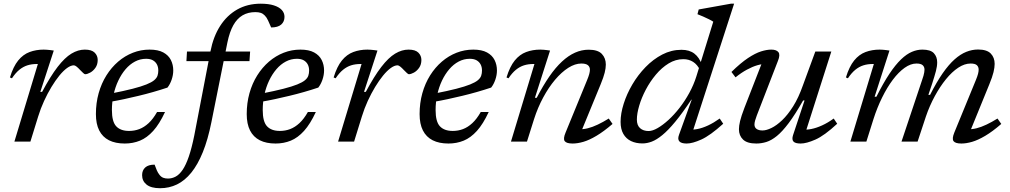

<svg xmlns="http://www.w3.org/2000/svg" viewBox="-20 -748 5334 1014"><path d="M180 -410Q179 -410 177.2 -410Q175.5 -410 174 -410Q147.5 -410 125 -403Q102.5 -396 82.2 -379.5Q62 -363 43 -334.5L32.5 -339Q50 -396.5 76 -428.5Q102 -460.5 136.2 -473.2Q170.5 -486 211 -486Q220 -486 228.5 -485.2Q237 -484.5 246 -483.5Q255 -482.5 264 -481L193 -263H202.5Q246.5 -345.5 284.2 -394.5Q322 -443.5 357.2 -464.8Q392.5 -486 428 -486Q464 -486 480 -470Q496 -454 496 -431.5Q496 -407 484 -390Q472 -373 456.2 -364.5Q440.5 -356 429.5 -356Q426.5 -356 419.2 -362.5Q412 -369 402.5 -379Q393.5 -389 384.8 -396Q376 -403 370 -403Q354 -403 334.2 -388.8Q314.5 -374.5 293.5 -348.8Q272.5 -323 251.8 -288.8Q231 -254.5 212.8 -214.8Q194.5 -175 181.5 -132.5L140.5 0H56Z M751.5 -437.5Q720.5 -437.5 693 -423Q665.5 -408.5 643.2 -382.5Q621 -356.5 604.8 -322.2Q588.5 -288 579.8 -248.2Q571 -208.5 571 -167Q571 -105 594 -80.8Q617 -56.5 661.5 -56.5Q690 -56.5 715.8 -66.2Q741.5 -76 765 -97.8Q788.5 -119.5 809.5 -156.5H851.5Q822 -93 789.2 -56.8Q756.5 -20.5 719.2 -5.2Q682 10 639 10Q589.5 10 555.5 -7.2Q521.5 -24.5 504 -59Q486.5 -93.5 486.5 -145.5Q486.5 -204 501 -255.8Q515.5 -307.5 542 -349.8Q568.5 -392 604 -422.5Q639.5 -453 681.8 -469.5Q724 -486 770 -486Q815 -486 842.5 -471Q870 -456 882.5 -431Q895 -406 895 -376Q895 -352 886.5 -327.2Q878 -302.5 864.5 -285.5Q827 -273 788.5 -262Q750 -251 711.5 -241.8Q673 -232.5 635.8 -224.5Q598.5 -216.5 563 -210.5L565.5 -254Q634.5 -267.5 680.2 -279.2Q726 -291 753.2 -302Q780.5 -313 794 -324.2Q807.5 -335.5 811.8 -348Q816 -360.5 816 -375.5Q816 -394.5 808.5 -408.2Q801 -422 787 -429.8Q773 -437.5 751.5 -437.5Z M964.5 -425 967.5 -476H1301L1297.5 -425ZM1096.5 -103Q1078 -10.5 1051.2 55.5Q1024.5 121.5 990.2 163.8Q956 206 914.8 226Q873.5 246 825.5 246Q778 246 754.2 227Q730.5 208 730.5 177Q730.5 151.5 747 136.5Q763.5 121.5 796.5 121.5Q802.5 138 808.2 151.5Q814 165 822.5 175.5Q831 186.5 842 190.8Q853 195 867 195Q888.5 195 908 184.5Q927.5 174 944.8 148.5Q962 123 977.2 78.8Q992.5 34.5 1006 -32.5L1091.5 -477Q1106.5 -554.5 1142.5 -610.8Q1178.5 -667 1232.8 -697.8Q1287 -728.5 1357 -728.5Q1398.5 -728.5 1426.5 -719.5Q1454.5 -710.5 1468.5 -695Q1482.5 -679.5 1482.5 -659Q1482.5 -633.5 1465 -618.2Q1447.5 -603 1412 -603Q1403.5 -622.5 1396 -639.2Q1388.5 -656 1378.5 -666Q1369 -676 1357.2 -680Q1345.5 -684 1328.5 -684Q1290 -684 1261 -667Q1232 -650 1212.2 -614.8Q1192.5 -579.5 1181 -524Z M1548 -437.5Q1517 -437.5 1489.5 -423Q1462 -408.5 1439.8 -382.5Q1417.5 -356.5 1401.2 -322.2Q1385 -288 1376.2 -248.2Q1367.5 -208.5 1367.5 -167Q1367.5 -105 1390.5 -80.8Q1413.5 -56.5 1458 -56.5Q1486.5 -56.5 1512.2 -66.2Q1538 -76 1561.5 -97.8Q1585 -119.5 1606 -156.5H1648Q1618.5 -93 1585.8 -56.8Q1553 -20.5 1515.8 -5.2Q1478.5 10 1435.5 10Q1386 10 1352 -7.2Q1318 -24.5 1300.5 -59Q1283 -93.5 1283 -145.5Q1283 -204 1297.5 -255.8Q1312 -307.5 1338.5 -349.8Q1365 -392 1400.5 -422.5Q1436 -453 1478.2 -469.5Q1520.5 -486 1566.5 -486Q1611.5 -486 1639 -471Q1666.5 -456 1679 -431Q1691.5 -406 1691.5 -376Q1691.5 -352 1683 -327.2Q1674.5 -302.5 1661 -285.5Q1623.5 -273 1585 -262Q1546.5 -251 1508 -241.8Q1469.5 -232.5 1432.2 -224.5Q1395 -216.5 1359.5 -210.5L1362 -254Q1431 -267.5 1476.8 -279.2Q1522.5 -291 1549.8 -302Q1577 -313 1590.5 -324.2Q1604 -335.5 1608.2 -348Q1612.5 -360.5 1612.5 -375.5Q1612.5 -394.5 1605 -408.2Q1597.5 -422 1583.5 -429.8Q1569.5 -437.5 1548 -437.5Z M1889.5 -410Q1888.5 -410 1886.8 -410Q1885 -410 1883.5 -410Q1857 -410 1834.5 -403Q1812 -396 1791.8 -379.5Q1771.5 -363 1752.5 -334.5L1742 -339Q1759.5 -396.5 1785.5 -428.5Q1811.5 -460.5 1845.8 -473.2Q1880 -486 1920.5 -486Q1929.5 -486 1938 -485.2Q1946.5 -484.5 1955.5 -483.5Q1964.5 -482.5 1973.5 -481L1902.5 -263H1912Q1956 -345.5 1993.8 -394.5Q2031.5 -443.5 2066.8 -464.8Q2102 -486 2137.5 -486Q2173.5 -486 2189.5 -470Q2205.5 -454 2205.5 -431.5Q2205.5 -407 2193.5 -390Q2181.5 -373 2165.8 -364.5Q2150 -356 2139 -356Q2136 -356 2128.8 -362.5Q2121.5 -369 2112 -379Q2103 -389 2094.2 -396Q2085.5 -403 2079.5 -403Q2063.5 -403 2043.8 -388.8Q2024 -374.5 2003 -348.8Q1982 -323 1961.2 -288.8Q1940.5 -254.5 1922.2 -214.8Q1904 -175 1891 -132.5L1850 0H1765.5Z M2461 -437.5Q2430 -437.5 2402.5 -423Q2375 -408.5 2352.8 -382.5Q2330.5 -356.5 2314.2 -322.2Q2298 -288 2289.2 -248.2Q2280.5 -208.5 2280.5 -167Q2280.5 -105 2303.5 -80.8Q2326.5 -56.5 2371 -56.5Q2399.5 -56.5 2425.2 -66.2Q2451 -76 2474.5 -97.8Q2498 -119.5 2519 -156.5H2561Q2531.5 -93 2498.8 -56.8Q2466 -20.5 2428.8 -5.2Q2391.5 10 2348.5 10Q2299 10 2265 -7.2Q2231 -24.5 2213.5 -59Q2196 -93.5 2196 -145.5Q2196 -204 2210.5 -255.8Q2225 -307.5 2251.5 -349.8Q2278 -392 2313.5 -422.5Q2349 -453 2391.2 -469.5Q2433.5 -486 2479.5 -486Q2524.5 -486 2552 -471Q2579.5 -456 2592 -431Q2604.5 -406 2604.5 -376Q2604.5 -352 2596 -327.2Q2587.5 -302.5 2574 -285.5Q2536.5 -273 2498 -262Q2459.5 -251 2421 -241.8Q2382.5 -232.5 2345.2 -224.5Q2308 -216.5 2272.5 -210.5L2275 -254Q2344 -267.5 2389.8 -279.2Q2435.5 -291 2462.8 -302Q2490 -313 2503.5 -324.2Q2517 -335.5 2521.2 -348Q2525.5 -360.5 2525.5 -375.5Q2525.5 -394.5 2518 -408.2Q2510.5 -422 2496.5 -429.8Q2482.5 -437.5 2461 -437.5Z M2665.5 -334.5 2655 -339Q2672.5 -396.5 2698.5 -428.5Q2724.5 -460.5 2758.8 -473.2Q2793 -486 2833.5 -486Q2842.5 -486 2850.8 -485.2Q2859 -484.5 2867.5 -483.5Q2876 -482.5 2885 -481L2805 -231.5H2814.5Q2848 -296 2881 -343.8Q2914 -391.5 2948 -423Q2982 -454.5 3017 -470Q3052 -485.5 3089 -485.5Q3137.5 -485.5 3158.5 -463.2Q3179.5 -441 3179.5 -407Q3179.5 -388.5 3173.5 -364.2Q3167.5 -340 3152.5 -303.5L3044 -39.5L3038.5 -65.5Q3059.5 -64.5 3084 -70.5Q3108.5 -76.5 3136.5 -89.8Q3164.5 -103 3195 -122L3215 -93.5Q3168.5 -53.5 3130.2 -30.8Q3092 -8 3061 1Q3030 10 3004.5 10Q2972 10 2962.5 -2.5Q2953 -15 2967 -48L3080 -323.5Q3088.5 -344 3092 -357.2Q3095.5 -370.5 3095.5 -380Q3095.5 -395 3084.8 -403.8Q3074 -412.5 3050 -412.5Q3017 -412.5 2981.2 -389.8Q2945.5 -367 2911.5 -326.8Q2877.5 -286.5 2848.8 -233.2Q2820 -180 2800.5 -119L2763 0H2678.5L2802.5 -410Q2801.5 -410 2799.8 -410Q2798 -410 2796.5 -410Q2770 -410 2747.5 -403Q2725 -396 2704.8 -379.5Q2684.5 -363 2665.5 -334.5Z M3677.5 -377Q3663 -407 3640.5 -421.2Q3618 -435.5 3589 -435.5Q3548 -435.5 3511.2 -413Q3474.5 -390.5 3443.8 -353.8Q3413 -317 3390.5 -274.2Q3368 -231.5 3355.8 -189.8Q3343.5 -148 3343.5 -116.5Q3343.5 -86 3360.5 -71Q3377.5 -56 3405.5 -56Q3426 -56 3453 -71.5Q3480 -87 3510 -114.2Q3540 -141.5 3568.5 -178Q3597 -214.5 3620.2 -257Q3643.5 -299.5 3657.5 -344L3747 -633.5Q3738 -639.5 3723.8 -646.5Q3709.5 -653.5 3693.8 -660.5Q3678 -667.5 3663.5 -673L3670 -698L3840 -728.5H3857L3633 -37L3616.5 -64Q3637 -61.5 3663.2 -66.5Q3689.5 -71.5 3719.5 -85.5Q3749.5 -99.5 3781 -122L3799.5 -94.5Q3731 -32.5 3684 -11.2Q3637 10 3606.5 10Q3578 10 3567.8 -1.5Q3557.5 -13 3566 -36L3633 -221.5H3631Q3583.5 -150 3546 -104.8Q3508.5 -59.5 3478.2 -34.8Q3448 -10 3422.5 -0.2Q3397 9.5 3373 9.5Q3338.5 9.5 3312.5 -3Q3286.5 -15.5 3272 -40.8Q3257.5 -66 3257.5 -104.5Q3257.5 -148.5 3273.8 -200Q3290 -251.5 3319.5 -301.8Q3349 -352 3389.2 -393.5Q3429.5 -435 3477.5 -460Q3525.5 -485 3579 -485Q3621 -485 3647.2 -464.8Q3673.5 -444.5 3686.5 -406.5Z M4168 -33.5 4229 -217.5H4221.5Q4179.5 -143.5 4145.5 -98.2Q4111.5 -53 4082.8 -29.8Q4054 -6.5 4027.5 1.8Q4001 10 3974 10Q3926 10 3904.2 -11Q3882.5 -32 3882.5 -65.5Q3882.5 -83 3888.5 -108.5Q3894.5 -134 3911.5 -178.5L4012 -436.5L4026 -410Q4006 -411 3980 -403.5Q3954 -396 3924.8 -380.2Q3895.5 -364.5 3864.5 -339.5L3843 -368Q3892 -416 3930.5 -441.5Q3969 -467 3999.2 -476.5Q4029.5 -486 4053 -486Q4081 -486 4091.2 -472.2Q4101.5 -458.5 4088.5 -426.5L3977 -138.5Q3971.5 -124 3968 -111.8Q3964.5 -99.5 3964.5 -90.5Q3964.5 -75 3975.8 -67Q3987 -59 4007 -59Q4027 -59 4054 -72Q4081 -85 4110.5 -113Q4140 -141 4168.8 -186.5Q4197.5 -232 4220.5 -297.5L4286 -476H4370.5L4231 -39L4218.5 -64Q4239 -61.5 4265.2 -66.8Q4291.5 -72 4321.8 -85.8Q4352 -99.5 4383 -122L4401.5 -94.5Q4333.5 -31.5 4286.2 -10.8Q4239 10 4208.5 10Q4180 10 4170.5 -0.5Q4161 -11 4168 -33.5Z M5097.5 -39.5 5091.5 -65.5Q5112.5 -64.5 5137 -70.5Q5161.5 -76.5 5189.5 -89.8Q5217.5 -103 5248 -122L5268 -93.5Q5222 -53.5 5183.5 -30.8Q5145 -8 5114 1Q5083 10 5057.5 10Q5025.5 10 5016 -2.5Q5006.5 -15 5020 -48L5133.5 -324.5Q5142 -345 5145.2 -357.8Q5148.5 -370.5 5148.5 -380Q5148.5 -395 5139 -403.8Q5129.5 -412.5 5106 -412.5Q5074 -412.5 5040.8 -390.5Q5007.5 -368.5 4976 -329.8Q4944.5 -291 4917 -240.5Q4889.5 -190 4870 -133L4826 0H4741L4849.5 -324.5Q4854.5 -338 4857.2 -348.2Q4860 -358.5 4861.2 -366Q4862.5 -373.5 4862.5 -380Q4862.5 -395 4852.8 -403.8Q4843 -412.5 4820 -412.5Q4789.5 -412.5 4757.5 -389.8Q4725.5 -367 4695.2 -326.8Q4665 -286.5 4638.8 -233.2Q4612.5 -180 4593 -119L4555.5 0H4471L4595 -410Q4594 -410 4592.2 -410Q4590.5 -410 4589 -410Q4562.5 -410 4540 -403Q4517.5 -396 4497.2 -379.5Q4477 -363 4458 -334.5L4447.5 -339Q4465 -396.5 4491 -428.5Q4517 -460.5 4551.2 -473.2Q4585.5 -486 4626 -486Q4635 -486 4643.2 -485.2Q4651.5 -484.5 4660 -483.5Q4668.5 -482.5 4677.5 -481L4599 -237H4608.5Q4645 -310 4677.2 -358.2Q4709.5 -406.5 4738.8 -434.5Q4768 -462.5 4795.8 -474.2Q4823.5 -486 4851 -486Q4894.5 -486 4912 -467Q4929.5 -448 4929.5 -419Q4929.5 -398 4922.8 -372.5Q4916 -347 4903 -306.5L4883 -247H4892Q4926.5 -315 4958.5 -361Q4990.5 -407 5021.5 -434.5Q5052.5 -462 5083.2 -474.2Q5114 -486.5 5145.5 -486.5Q5192 -486.5 5212.5 -465.2Q5233 -444 5233 -410.5Q5233 -392 5227 -367Q5221 -342 5205 -303Z"/></svg>

Font: Newsreader 11pt
Style: Italic
Weight: 400
Italic angle: -17°
Version: Version 1.003